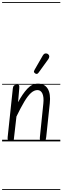

<svg xmlns="http://www.w3.org/2000/svg" viewBox="-25 -1349 596 1832"><path d="M77 0Q56 0 51 -11.2Q46 -22.5 48 -39.5L97.5 -506Q99.5 -524.5 108.8 -532.8Q118 -541 139.5 -541Q154.5 -541 157.5 -533.8Q160.5 -526.5 159 -508L147.5 -373.5Q189.5 -452.5 235.2 -501.8Q281 -551 336.5 -551Q400 -551 430 -502.8Q460 -454.5 450 -362.5L416 -41.5Q414 -25.5 410.5 -12.8Q407 0 382 0Q361.5 0 357.5 -11Q353.5 -22 355.5 -39.5L388.5 -360.5Q395 -422 379.8 -455.8Q364.5 -489.5 332.5 -489.5Q301 -489.5 270.5 -462Q240 -434.5 206.8 -378.8Q173.5 -323 132 -237.5L109.5 -41.5Q108.5 -29.5 107.2 -20.2Q106 -11 99.8 -5.5Q93.5 0 77 0ZM77 0Q56 0 51 -11.2Q46 -22.5 48 -39.5L97.5 -506Q99.5 -524.5 108.8 -532.8Q118 -541 139.5 -541Q154.5 -541 157.5 -533.8Q160.5 -526.5 159 -508L147.5 -373.5Q189.5 -452.5 235.2 -501.8Q281 -551 336.5 -551Q400 -551 430 -502.8Q460 -454.5 450 -362.5L416 -41.5Q414 -25.5 410.5 -12.8Q407 0 382 0Q361.5 0 357.5 -11Q353.5 -22 355.5 -39.5L388.5 -360.5Q395 -422 379.8 -455.8Q364.5 -489.5 332.5 -489.5Q301 -489.5 270.5 -462Q240 -434.5 206.8 -378.8Q173.5 -323 132 -237.5L109.5 -41.5Q108.5 -29.5 107.2 -20.2Q106 -11 99.8 -5.5Q93.5 0 77 0ZM312 -647.5Q304 -652.5 300 -660Q296 -667.5 305 -683L382 -817Q394.5 -838.5 409.8 -839.2Q425 -840 434 -832.5Q445.5 -822 445 -809.2Q444.5 -796.5 436 -784.5L343.5 -656.5Q334.5 -644 326.8 -643.8Q319 -643.5 312 -647.5ZM-5 455H550.5V463H-5ZM-5 -16H550.5V0H-5ZM-5 -549H550.5V-541H-5ZM-5 -1329H550.5V-1321H-5Z"/></svg>

Font: Edu SA Dotted Guide
Style: Regular
Weight: 400
Designer: Tina and Corey Anderson, Eben Sorkin, Mirko Velimirovic
Foundry: Google for Education
Version: Version 2.000